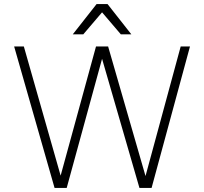

<svg xmlns="http://www.w3.org/2000/svg" viewBox="-20 -930 1010 950"><path d="M485 -639 310 0H250L50 -700H98L280 -61L455 -700H515L700 -59L874 -700H920L730 0H670ZM485 -869 392 -760H340L458 -910H512L630 -760H578Z"/></svg>

Font: PT Root UI Web Light
Style: Regular
Weight: 300
Designer: Vitaly Kuzmin
Foundry: ParaType Ltd.
Version: Version 1.000W